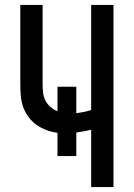

<svg xmlns="http://www.w3.org/2000/svg" viewBox="-20 -755 540 775"><path d="M348 0V-231Q333 -228 318 -225Q303 -222 288 -220V-125H212V-219Q189 -222 167.5 -230Q146 -238 127.5 -251Q109 -264 95 -283Q81 -302 73.5 -323.5Q66 -345 64 -368Q62 -391 62 -414V-735H152V-414Q152 -397 154 -380.5Q156 -364 163.5 -349Q171 -334 184 -323Q197 -312 212 -306V-405H288V-298Q303 -300 318 -303Q333 -306 348 -311V-735H438V0Z"/></svg>

Font: Iosevka SS18 Medium
Style: Regular
Weight: 500
Monospace: yes
Designer: Belleve Invis
Foundry: Belleve Invis
Version: Version 25.1.1; ttfautohint (v1.8.4)